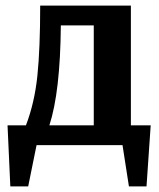

<svg xmlns="http://www.w3.org/2000/svg" viewBox="-20 -520 571 688"><path d="M17 148 7 -71H73Q104 -152 114 -249Q124 -346 124 -500H449V-71H520L505 148H442L419 0H111L81 148ZM157 -71H316V-429H198Q196 -191 157 -71Z"/></svg>

Font: Arsenal
Style: Bold
Weight: 700
Designer: Andrij Shevchenko
Foundry: Stairsfor
Version: Version 2.001;PS 002.001;hotconv 1.0.88;makeotf.lib2.5.64775